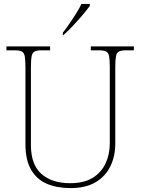

<svg xmlns="http://www.w3.org/2000/svg" viewBox="-20 -951 719 981"><path d="M340 10Q271 10 219.5 -12Q168 -34 139 -83.5Q110 -133 110 -214V-606Q110 -645 106.5 -663.5Q103 -682 91 -688Q79 -694 54 -694H13V-714H236V-694H194Q169 -694 157 -688Q145 -682 141.5 -663.5Q138 -645 138 -606V-210Q138 -110 191.5 -62.5Q245 -15 338 -15Q409 -15 453.5 -42.5Q498 -70 519.5 -116.5Q541 -163 541 -219V-606Q541 -645 537.5 -663.5Q534 -682 522 -688Q510 -694 485 -694H444V-714H664V-694H625Q600 -694 588 -688Q576 -682 572.5 -663.5Q569 -645 569 -606V-218Q569 -153 544 -101.5Q519 -50 468.5 -20Q418 10 340 10ZM301 -784Q316 -803 334 -829Q352 -855 369 -882Q386 -909 396 -931H439V-921Q427 -904 402.5 -875Q378 -846 351 -817.5Q324 -789 303 -771H301Z"/></svg>

Font: Noto Serif Devanagari Thin
Style: Regular
Weight: 100
Designer: Universal Thirst, Indian Type Foundry and the Monotype Design Team
Foundry: Monotype Imaging Inc.
Version: Version 2.004; ttfautohint (v1.8.4.7-5d5b)